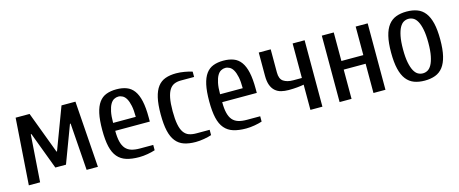

<svg xmlns="http://www.w3.org/2000/svg" viewBox="-36 -948 3336 1396"><g transform="rotate(-15 1632.0 -250.0)"><path d="M55.2 0 89.8 -500H194.8L313 -185.1H316.9L435.1 -500H540L575.2 0H490.2L464.8 -355H460L355 -75.2H274.9L169.9 -355H165L140.1 0Z M674.8 -250Q674.8 -325.2 685.8 -375Q696.8 -424.8 718.8 -454.8Q740.7 -484.9 773.7 -497.3Q806.6 -509.8 850.1 -509.8Q893.1 -509.8 926 -497.3Q959 -484.9 981 -454.8Q1002.9 -424.8 1013.9 -375Q1024.9 -325.2 1024.9 -250V-220.2H764.6Q764.6 -171.4 772.7 -138.7Q780.8 -106 797.4 -86.4Q814 -66.9 840.3 -58.3Q866.7 -49.8 904.8 -49.8H1004.9V-9.8Q981.9 -2 948.5 3.9Q915 9.8 884.8 9.8Q828.6 9.8 788.8 -2.7Q749 -15.1 723.4 -45.2Q697.8 -75.2 686.3 -125Q674.8 -174.8 674.8 -250ZM764.6 -279.8H935.1Q935.1 -330.6 928 -364.3Q920.9 -397.9 909.4 -418Q897.9 -438 882.3 -446.5Q866.7 -455.1 850.1 -455.1Q833 -455.1 817.4 -446.5Q801.8 -438 790.3 -418Q778.8 -397.9 771.7 -364.5Q764.6 -331.1 764.6 -279.8Z M1114.7 -250Q1114.7 -325.2 1126.2 -375Q1137.7 -424.8 1160.6 -454.8Q1183.6 -484.9 1218.3 -497.3Q1252.9 -509.8 1299.8 -509.8Q1329.6 -509.8 1363.3 -503.9Q1397 -498 1419.9 -490.2V-450.2H1319.8Q1292 -450.2 1270.5 -441.2Q1249 -432.1 1234.4 -409.7Q1219.7 -387.2 1212.2 -348.6Q1204.6 -310.1 1204.6 -250Q1204.6 -189.9 1212.2 -150.9Q1219.7 -111.8 1235.4 -89.4Q1251 -66.9 1274.4 -58.3Q1297.9 -49.8 1329.6 -49.8H1429.7V-9.8Q1406.7 -2 1373.3 3.9Q1339.8 9.8 1310.1 9.8Q1259.3 9.8 1222.7 -2.7Q1186 -15.1 1161.9 -45.2Q1137.7 -75.2 1126.2 -125Q1114.7 -174.8 1114.7 -250Z M1480 -250Q1480 -325.2 1491 -375Q1502 -424.8 1523.9 -454.8Q1545.9 -484.9 1578.9 -497.3Q1611.8 -509.8 1655.3 -509.8Q1698.2 -509.8 1731.2 -497.3Q1764.2 -484.9 1786.1 -454.8Q1808.1 -424.8 1819.1 -375Q1830.1 -325.2 1830.1 -250V-220.2H1569.8Q1569.8 -171.4 1577.9 -138.7Q1585.9 -106 1602.5 -86.4Q1619.1 -66.9 1645.5 -58.3Q1671.9 -49.8 1710 -49.8H1810.1V-9.8Q1787.1 -2 1753.7 3.9Q1720.2 9.8 1689.9 9.8Q1633.8 9.8 1594 -2.7Q1554.2 -15.1 1528.6 -45.2Q1502.9 -75.2 1491.5 -125Q1480 -174.8 1480 -250ZM1569.8 -279.8H1740.2Q1740.2 -330.6 1733.2 -364.3Q1726.1 -397.9 1714.6 -418Q1703.1 -438 1687.5 -446.5Q1671.9 -455.1 1655.3 -455.1Q1638.2 -455.1 1622.6 -446.5Q1606.9 -438 1595.5 -418Q1584 -397.9 1576.9 -364.5Q1569.8 -331.1 1569.8 -279.8Z M1919.9 -325.2V-500H2009.8V-325.2Q2009.8 -276.4 2037.4 -258.3Q2064.9 -240.2 2109.9 -240.2H2174.8V-500H2265.1V0H2174.8V-189.9Q2155.8 -186 2125 -183.1Q2094.2 -180.2 2060.1 -180.2Q2030.3 -180.2 2004.6 -186.5Q1979 -192.9 1960 -209.5Q1940.9 -226.1 1930.4 -254.2Q1919.9 -282.2 1919.9 -325.2Z M2394.5 0V-500H2484.4V-285.2H2649.4V-500H2739.7V0H2649.4V-220.2H2484.4V0Z M2849.1 -250Q2849.1 -323.2 2861.1 -373Q2873 -422.9 2896.7 -453.4Q2920.4 -483.9 2954.8 -496.8Q2989.3 -509.8 3034.2 -509.8Q3079.1 -509.8 3113.8 -496.8Q3148.4 -483.9 3171.9 -453.4Q3195.3 -422.9 3207.3 -373Q3219.2 -323.2 3219.2 -250Q3219.2 -176.8 3207.3 -127Q3195.3 -77.1 3171.9 -46.6Q3148.4 -16.1 3113.8 -3.2Q3079.1 9.8 3034.2 9.8Q2989.3 9.8 2954.8 -3.2Q2920.4 -16.1 2896.7 -46.6Q2873 -77.1 2861.1 -127Q2849.1 -176.8 2849.1 -250ZM2939 -250Q2939 -189.9 2947 -150.4Q2955.1 -110.8 2968 -87.4Q2981 -64 2998 -54.4Q3015.1 -44.9 3034.2 -44.9Q3053.2 -44.9 3070.3 -54.4Q3087.4 -64 3100.3 -87.4Q3113.3 -110.8 3121.3 -150.4Q3129.4 -189.9 3129.4 -250Q3129.4 -310.1 3121.3 -349.6Q3113.3 -389.2 3100.3 -412.6Q3087.4 -436 3070.3 -445.6Q3053.2 -455.1 3034.2 -455.1Q3015.1 -455.1 2998 -445.6Q2981 -436 2968 -412.6Q2955.1 -389.2 2947 -349.6Q2939 -310.1 2939 -250Z"/></g></svg>

Font: 
Style: .
Weight: 400
Designer: Jovanny Lemonad
Foundry: Jovanny Lemonad
Version: Version 1.002